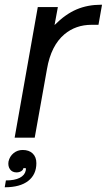

<svg xmlns="http://www.w3.org/2000/svg" viewBox="-40 -583 452 813"><path d="M22 0 120 -553H205L191 -477Q237 -523 284 -543Q331 -563 388 -563H392L377 -478H348Q281 -478 233 -438Q176 -390 159 -291L107 0ZM-15 181Q22 181 43.5 170Q65 159 69 139Q69 138 69.5 135.5Q70 133 69 129H59Q58 137 49.5 142Q41 147 30 147Q12 147 2.5 134Q-7 121 -4 101Q1 79 17.5 65.5Q34 52 56 52Q83 52 98.5 67Q114 82 114 108Q114 156 79.5 183Q45 210 -20 210Z"/></svg>

Font: Open Sauce One
Style: Italic
Weight: 400
Italic angle: -10°
Designer: Alfredo Marco Pradil
Foundry: Creative Sauce Fz LLC
Version: Version 1.477